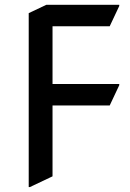

<svg xmlns="http://www.w3.org/2000/svg" viewBox="-20 -757 533 787"><path d="M97.7 9.8V-703.1L169.9 -737.3H468.8V-732.4L429.7 -649.4H195.3V-412.6H468.8V-407.7L429.7 -324.7H195.3V-34.2L102.5 9.8Z"/></svg>

Font: Nova Square
Style: Book
Weight: 400
Designer: Wojciech Kalinowski "wmk69" (wmk69@o2.pl)
Foundry: Wojciech Kalinowski "wmk69" (wmk69@o2.pl)
Version: Version 3.1.0; 2021-05-23